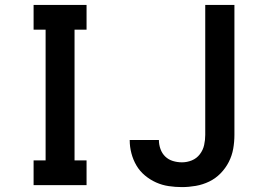

<svg xmlns="http://www.w3.org/2000/svg" viewBox="-20 -755 1090 783"><path d="M117 0V-101H166V-634H117V-735H333V-634H284V-101H333V0ZM722 8Q695 8 668 4Q641 0 616.5 -11Q592 -22 571 -39.5Q550 -57 536.5 -80Q523 -103 516 -129.5Q509 -156 509 -183Q509 -183 509 -183.5Q509 -184 509 -184H628Q628 -184 628 -184Q628 -184 628 -184Q628 -165 634.5 -147Q641 -129 654 -116.5Q667 -104 685 -98.5Q703 -93 722 -93Q743 -93 762.5 -101Q782 -109 795 -126Q808 -143 812.5 -163.5Q817 -184 817 -205V-735H936V-205Q936 -176 931 -148Q926 -120 913 -94.5Q900 -69 879.5 -48Q859 -27 833 -14.5Q807 -2 778.5 3Q750 8 722 8Z"/></svg>

Font: Zed Sans Extended
Style: Bold
Weight: 700
Width: 7
Designer: Belleve Invis
Foundry: Belleve Invis
Version: Version 1.0.0; ttfautohint (v1.8.4)